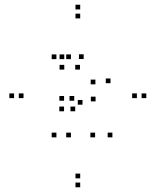

<svg xmlns="http://www.w3.org/2000/svg" viewBox="-20 -772 660 814"><path d="M329.8 -328.2V-348.2H309.8V-328.2ZM383.2 -189.7V-209.7H363.2V-189.7ZM456.5 -189.7V-209.7H436.5V-189.7ZM385.2 -342.2V-362.2H365.2V-342.2ZM280.7 -521.3V-541.3H260.7V-521.3ZM219.2 -521.3V-541.3H199.2V-521.3ZM219.2 -189.7V-209.7H199.2V-189.7ZM280.7 -189.7V-209.7H260.7V-189.7ZM251.5 -300.2V-320.2H231.5V-300.2ZM298.8 -300.2V-320.2H278.8V-300.2ZM448.5 -419.3V-439.3H428.5V-419.3ZM334.7 -521.8V-541.8H314.7V-521.8ZM252.5 -521.3V-541.3H232.5V-521.3ZM252.5 -477V-497H232.5V-477ZM319 -477V-497H299V-477ZM384.5 -414.5V-434.5H364.5V-414.5ZM294.7 -345V-365H274.7V-345ZM251.7 -345V-365H231.7V-345ZM320 -732V-752H300V-732ZM39.7 -356V-376H19.7V-356ZM320 22V2H300V22ZM600.3 -356V-376H580.3V-356ZM320 -16V-36H300V-16ZM79.7 -356V-376H59.7V-356ZM320 -694V-714H300V-694ZM560.3 -356V-376H540.3V-356Z"/></svg>

Font: Monaspace Neon Dots Var
Style: Regular
Weight: 400
Designer: Riley Cran and the Lettermatic Team
Version: Version 1.100 (Monaspace Neon Dots)